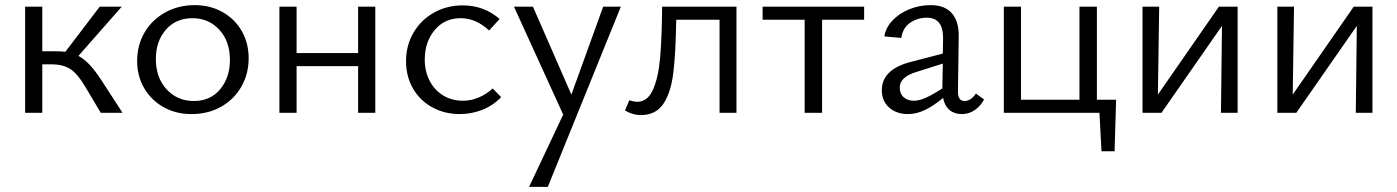

<svg xmlns="http://www.w3.org/2000/svg" viewBox="-20 -440 5451 749"><path d="M458 0H373L313 -101Q283 -152 254.5 -170.5Q226 -189 181 -189H145V0H78V-414H145V-240H203Q215 -240 235 -238L369 -414H455L286 -222Q308 -210 329 -188Q350 -166 375 -128Z M515 -202Q515 -264 544 -313.5Q573 -363 624.5 -391.5Q676 -420 740 -420Q800 -420 848 -393Q896 -366 923 -319Q950 -272 950 -213Q950 -151 921 -101Q892 -51 841.5 -23Q791 5 727 5Q666 5 618 -22Q570 -49 542.5 -96Q515 -143 515 -202ZM877 -206Q877 -279 835.5 -324Q794 -369 731 -369Q666 -369 627 -324Q588 -279 588 -210Q588 -137 630 -91.5Q672 -46 736 -46Q801 -46 839 -92Q877 -138 877 -206Z M1444 -414V0H1377V-182H1137V0H1070V-414H1137V-233H1377V-414Z M1564 -201Q1564 -263 1593 -312.5Q1622 -362 1672.5 -390.5Q1723 -419 1785 -419Q1868 -419 1929 -366L1888 -321Q1837 -369 1777 -369Q1714 -369 1675.5 -322.5Q1637 -276 1637 -208Q1637 -161 1656.5 -124Q1676 -87 1710 -67Q1744 -47 1786 -47Q1817 -47 1847 -59.5Q1877 -72 1902 -95L1935 -61Q1902 -27 1860 -11Q1818 5 1774 5Q1714 5 1666 -21.5Q1618 -48 1591 -95Q1564 -142 1564 -201Z M2402 -414 2117 289H2044L2177 7L1985 -414H2059L2209 -71L2333 -414Z M2853 0H2787V-363H2618Q2616 -232 2606.5 -155Q2597 -78 2567.5 -34.5Q2538 9 2479 9Q2449 9 2418 -9L2435 -49Q2452 -43 2466 -43Q2506 -43 2527 -89.5Q2548 -136 2555 -213.5Q2562 -291 2563 -414H2853Z M3351 -363H3187V0H3119V-363H2955V-414H3351Z M3819 -52Q3805 -26 3782.5 -10.5Q3760 5 3732 5Q3703 5 3684 -11Q3665 -27 3659 -58Q3622 -27 3588.5 -11Q3555 5 3522 5Q3477 5 3448.5 -20.5Q3420 -46 3420 -88Q3420 -170 3535 -199L3658 -231L3659 -289Q3660 -371 3596 -371Q3560 -371 3531 -351.5Q3502 -332 3496 -292L3430 -298Q3435 -332 3461.5 -360Q3488 -388 3527.5 -404Q3567 -420 3610 -420Q3666 -420 3693.5 -388Q3721 -356 3720 -298L3717 -82Q3717 -46 3743 -46Q3755 -46 3766.5 -53.5Q3778 -61 3787 -75ZM3545 -47Q3566 -47 3592.5 -59Q3619 -71 3656 -95L3658 -192L3551 -158Q3490 -139 3490 -98Q3490 -74 3505.5 -60.5Q3521 -47 3545 -47Z M4328 150H4277L4269 0H3896V-414H3963V-51H4191V-414H4259V-51H4334Z M4808 0H4743L4747 -339L4511 0H4437V-414H4502L4497 -71L4735 -414H4808Z M5334 0H5269L5273 -339L5037 0H4963V-414H5028L5023 -71L5261 -414H5334Z"/></svg>

Font: Ysabeau
Style: Regular
Weight: 400
Designer: Christian Thalmann (Catharsis Fonts)
Version: Version 0.003